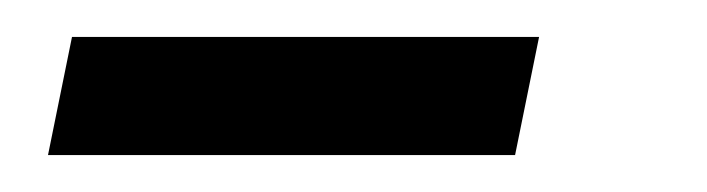

<svg xmlns="http://www.w3.org/2000/svg" viewBox="-20 -331 383 104"><path d="M259 -247H6L19 -311H272Z"/></svg>

Font: l_WÎeÑOS 300W
Style: Regular
Weight: 300
Designer: R?O
Version: Version 2.00 June 21, 2023